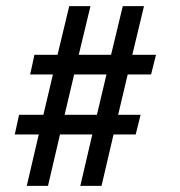

<svg xmlns="http://www.w3.org/2000/svg" viewBox="-20 -662 585 624"><path d="M280 -225H175L136 -58H67L106 -225H28L42 -289H121L152 -420H78L92 -484H167L205 -642H274L236 -484H341L379 -642H448L410 -484H487L471 -420H395L364 -289H437L421 -225H349L310 -58H241ZM190 -289H295L326 -420H221Z"/></svg>

Font: PT Sans
Style: Regular
Weight: 400
Designer: A.Korolkova, O.Umpeleva, V.Yefimov
Foundry: ParaType Ltd
Version: Version 2.003